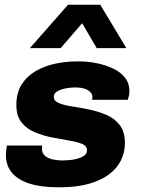

<svg xmlns="http://www.w3.org/2000/svg" viewBox="-20 -780 594 810"><path d="M222 10Q153 10 104.5 -5.5Q56 -21 30.5 -51Q5 -81 5 -126Q5 -137 6.5 -147.5Q8 -158 9 -166H158Q157 -161 157 -158.5Q157 -156 157 -152Q157 -133 170.5 -122Q184 -111 204.5 -107Q225 -103 244 -103Q255 -103 272.5 -104.5Q290 -106 306.5 -110.5Q323 -115 335 -123.5Q347 -132 347 -146Q347 -165 325 -173.5Q303 -182 269.5 -187.5Q236 -193 198 -200.5Q160 -208 126 -222.5Q92 -237 70.5 -264Q49 -291 49 -337Q49 -388 71 -423Q93 -458 129.5 -479.5Q166 -501 211.5 -511Q257 -521 303 -521H313Q352 -521 390 -513Q428 -505 459 -490Q490 -475 508 -451.5Q526 -428 526 -397Q526 -385 524 -376Q522 -367 519 -359H368Q369 -362 369.5 -365Q370 -368 370 -370Q370 -382 361 -391.5Q352 -401 336 -406Q320 -411 297 -411Q284 -411 268.5 -409Q253 -407 239 -402.5Q225 -398 216 -390.5Q207 -383 207 -371Q207 -354 228.5 -345Q250 -336 284 -331Q318 -326 356.5 -318Q395 -310 429.5 -295Q464 -280 485.5 -252Q507 -224 507 -177Q507 -137 490 -103Q473 -69 439.5 -44Q406 -19 355 -4.5Q304 10 235 10ZM106 -577 267 -760H403L513 -577H388L295 -736H373L236 -577Z"/></svg>

Font: Chivo Medium ExtraBold
Style: Italic
Weight: 800
Italic angle: -8.05°
Version: Version 2.002